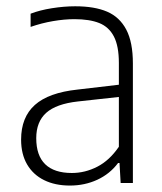

<svg xmlns="http://www.w3.org/2000/svg" viewBox="-20 -568 503 596"><path d="M392.5 -371V0H354.5L351 -62H346.5Q321 -28 282 -10Q243 8 197 8Q151 8 117 -8.8Q83 -25.5 64.2 -57.5Q45.5 -89.5 45.5 -134.5Q45.5 -204 88.2 -242.2Q131 -280.5 221 -290L349 -305V-372.5Q349 -425 333.5 -454.8Q318 -484.5 288 -496.5Q258 -508.5 211 -508.5Q180 -508.5 144.8 -502.5Q109.5 -496.5 75 -484.5V-525.5Q103.5 -536.5 141.2 -542.5Q179 -548.5 213.5 -548.5Q273.5 -548.5 312.5 -531.8Q351.5 -515 372 -476Q392.5 -437 392.5 -371ZM349 -112.5V-267L221.5 -253Q154.5 -245.5 123.5 -217.8Q92.5 -190 92.5 -139Q92.5 -85 120.5 -58Q148.5 -31 203 -31Q244 -31 282 -50.5Q320 -70 349 -112.5Z"/></svg>

Font: Encode Sans Semi Condensed ExLight
Style: Regular
Weight: 275
Width: 4
Designer: Multiple Designers
Foundry: Impallari Type
Version: Version 2.000